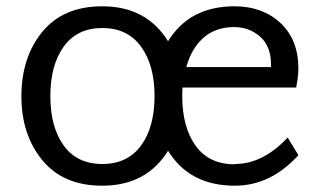

<svg xmlns="http://www.w3.org/2000/svg" viewBox="-20 -573 1018 610"><path d="M726 -51 727 -52Q815 -52 894 -136L928 -80Q840 17 726 17Q582 17 514 -94Q445 17 305 17Q181 17 114.5 -64Q48 -145 48 -267Q48 -391 114.5 -472Q181 -553 305 -553Q445 -553 514 -442Q582 -553 725 -553Q814 -553 871 -500Q928 -447 928 -355Q928 -332 921 -295H560Q559 -286 559 -268Q559 -169 601.5 -110Q644 -51 726 -51ZM723 -487H724Q665 -487 626.5 -453Q588 -419 572 -360H841V-368Q841 -426 806.5 -456.5Q772 -487 723 -487ZM471 -268Q471 -366 428 -425Q385 -484 305 -484Q225 -484 182.5 -425Q140 -366 140 -268Q140 -169 182.5 -110.5Q225 -52 305 -52Q385 -52 428 -110.5Q471 -169 471 -268Z"/></svg>

Font: Martel Sans
Style: Regular
Weight: 400
Designer: Dan Reynolds and Mathieu Réguer
Foundry: Dan Reynolds and Mathieu Réguer
Version: Version 1.001;PS 001.001;hotconv 1.0.70;makeotf.lib2.5.58329